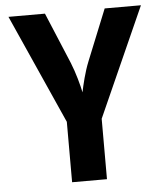

<svg xmlns="http://www.w3.org/2000/svg" viewBox="-52 -776 705 823"><g transform="rotate(-5 300.0 -365.0)"><path d="M225 0H375V-260L585 -730H429L340 -510C322 -466 309 -410 303 -380C297 -410 282 -466 264 -510L172 -730H15L225 -260Z"/></g></svg>

Font: JetBrains Mono ExtraBold
Style: Regular
Weight: 800
Monospace: yes
Designer: Philipp Nurullin, Konstantin Bulenkov
Foundry: JetBrains
Version: Version 2.305